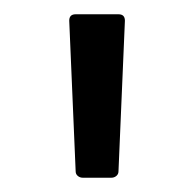

<svg xmlns="http://www.w3.org/2000/svg" viewBox="-20 -754 272 269"><path d="M96 -505Q92 -505 89 -507.5Q86 -510 86 -514L77 -725Q77 -734 86 -734H146Q155 -734 155 -725L146 -514Q146 -510 143 -507.5Q140 -505 136 -505Z"/></svg>

Font: LINE Seed Sans TH
Style: Regular
Weight: 400
Designer: Dalton Maag Ltd | Thai characters by Cadson Demak Co.,Ltd.
Foundry: Dalton Maag Ltd
Version: Version 1.002